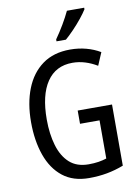

<svg xmlns="http://www.w3.org/2000/svg" viewBox="-102 -1009 779 1085"><g transform="rotate(-10 288.0 -466.5)"><path d="M322 -377H519V-26Q472 -8 423.5 1Q375 10 320 10Q229 10 169.5 -37Q110 -84 80.5 -167.5Q51 -251 51 -358Q51 -466 83.5 -548.5Q116 -631 180 -677.5Q244 -724 339 -724Q387 -724 430.5 -712.5Q474 -701 511 -679L480 -606Q447 -626 411.5 -637Q376 -648 339 -648Q243 -648 192 -572.5Q141 -497 141 -357Q141 -274 160.5 -208Q180 -142 221.5 -104.5Q263 -67 331 -67Q362 -67 387.5 -71Q413 -75 434 -82V-301H322ZM459 -943V-934Q446 -913 423 -884.5Q400 -856 373.5 -828.5Q347 -801 326 -783H272V-794Q298 -831 321 -870Q344 -909 360 -943Z"/></g></svg>

Font: Avrile Sans Condensed
Style: Regular
Weight: 400
Width: 3
Designer: Monotype Design Team
Foundry: Monotype Imaging Inc.
Version: Version 2.001;September 10, 2019;FontCreator 11.5.0.2425 64-